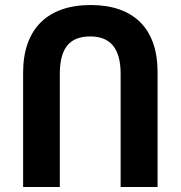

<svg xmlns="http://www.w3.org/2000/svg" viewBox="-20 -744 719 764"><path d="M72 0H218V-449C218 -554 258 -599 339 -599C418 -599 460 -553 460 -450V0H607V-458C607 -630 512 -724 341 -724C167 -724 72 -627 72 -455Z"/></svg>

Font: Noto Sans Georgian SemiCondensed Bold
Style: Regular
Weight: 700
Width: 4
Designer: Monotype Design Team, Akaki Razmadze
Foundry: Google LLC
Version: Version 2.005